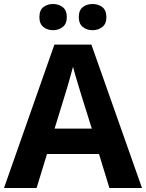

<svg xmlns="http://www.w3.org/2000/svg" viewBox="-20 -940 730 960"><path d="M527 0 475 -170H215L163 0H0L252 -717H437L690 0ZM387 -463Q382 -480 374 -506Q366 -532 358 -559Q350 -586 345 -606Q340 -586 331.5 -556.5Q323 -527 315.5 -500.5Q308 -474 304 -463L253 -297H439ZM177 -854Q177 -889 197 -904.5Q217 -920 245 -920Q273 -920 293.5 -904.5Q314 -889 314 -854Q314 -821 293.5 -805Q273 -789 245 -789Q217 -789 197 -805Q177 -821 177 -854ZM374 -854Q374 -889 394 -904.5Q414 -920 443 -920Q471 -920 491.5 -904.5Q512 -889 512 -854Q512 -821 491.5 -805Q471 -789 443 -789Q414 -789 394 -805Q374 -821 374 -854Z"/></svg>

Font: Noto Sans Ol Chiki
Style: Bold
Weight: 700
Designer: Monotype Design Team, Lewis McGuffie
Foundry: Monotype Imaging Inc.
Version: Version 2.003; ttfautohint (v1.8.4.7-5d5b)